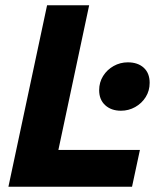

<svg xmlns="http://www.w3.org/2000/svg" viewBox="-20 -710 602 730"><path d="M12 0 159 -690H319L202 -140H512L482 0ZM357 -367Q357 -397 372 -421Q387 -445 412 -459Q437 -473 466 -473Q504 -473 526.5 -452.5Q549 -432 549 -395Q549 -365 534 -341Q519 -317 494 -303Q469 -289 440 -289Q403 -289 380 -310Q357 -331 357 -367Z"/></svg>

Font: Radio Canada
Style: Bold Italic
Weight: 700
Italic angle: -12°
Designer: Charles Daoud, Etienne Aubert Bonn, Alexandre Saumier Demers, Jacques Le Bailly
Foundry: Radio-Canada
Version: Version 2.104; ttfautohint (v1.8.4.7-5d5b);gftools[0.9.28.de